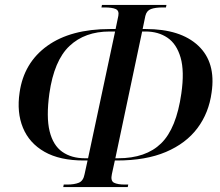

<svg xmlns="http://www.w3.org/2000/svg" viewBox="-20 -744 888 774"><path d="M235 10 237 0H250Q280 0 298 -7.5Q316 -15 321 -42L333 -97H318Q221 -97 159.5 -132Q98 -167 72.5 -229Q47 -291 59 -371Q76 -491 170.5 -559Q265 -627 424 -627H446L457 -680Q461 -701 446.5 -707.5Q432 -714 402 -714H389L391 -724H651L649 -714H636Q606 -714 588.5 -707.5Q571 -701 566 -680L555 -627H567Q708 -627 779.5 -559.5Q851 -492 833 -371Q822 -289 776 -227.5Q730 -166 649 -131.5Q568 -97 451 -97H443L431 -42Q425 -15 439.5 -7.5Q454 0 484 0H497L495 10ZM335 -106 444 -617H422Q322 -617 260 -558.5Q198 -500 179 -367Q166 -272 180 -215Q194 -158 231 -132Q268 -106 322 -106ZM445 -106H456Q568 -106 629.5 -166Q691 -226 711 -367Q724 -457 708 -512Q692 -567 655 -592Q618 -617 567 -617H553Z"/></svg>

Font: Noto Serif Display Medium
Style: Italic
Weight: 500
Italic angle: -12°
Designer: Monotype Design Team
Foundry: Monotype Imaging Inc.
Version: Version 2.009